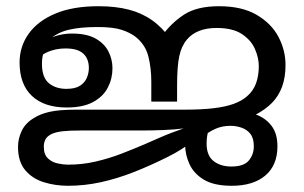

<svg xmlns="http://www.w3.org/2000/svg" viewBox="-20 -586 979 618"><path d="M297 -566Q352 -566 394.5 -555Q437 -544 470 -520.5Q503 -497 531 -458L501 -470Q531 -512 572.5 -539Q614 -566 685 -566Q759 -566 806.5 -538Q854 -510 876.5 -467Q899 -424 899 -377Q899 -337 888 -307Q877 -277 855.5 -255Q834 -233 801 -216L636 -181L574 -173Q546 -169 507 -167.5Q468 -166 439 -166H242Q202 -166 181.5 -163.5Q161 -161 149 -156Q133 -149 127 -138.5Q121 -128 121 -114Q121 -89 134 -76.5Q147 -64 165.5 -60Q184 -56 199 -56Q245 -56 288 -66Q331 -76 370 -91Q409 -106 444 -121Q467 -131 488.5 -140.5Q510 -150 532 -158.5Q554 -167 576 -174.5Q598 -182 621 -188Q644 -196 658.5 -203.5Q673 -211 684 -216.5Q695 -222 706.5 -225.5Q718 -229 735 -229Q772 -229 803.5 -217.5Q835 -206 854 -181Q873 -156 873 -115Q873 -54 834 -21Q795 12 726 12Q669 12 636.5 -7.5Q604 -27 590 -57.5Q576 -88 576 -119Q576 -148 593 -168.5Q610 -189 638 -198L690 -217Q680 -211 669.5 -199Q659 -187 652 -168.5Q645 -150 645 -124Q645 -85 667.5 -67.5Q690 -50 725 -50Q765 -50 781 -69.5Q797 -89 797 -115Q797 -141 786 -155Q775 -169 757.5 -175Q740 -181 722 -181Q696 -181 675 -172Q654 -163 632 -146L626 -155Q613 -142 597.5 -129.5Q582 -117 563 -105Q544 -93 520 -81Q464 -53 410.5 -32Q357 -11 304.5 0.5Q252 12 199 12Q158 12 121 0.5Q84 -11 61 -38.5Q38 -66 38 -113Q38 -140 50 -165Q62 -190 89 -206Q109 -219 139.5 -226Q170 -233 225 -233H572Q628 -233 666.5 -237.5Q705 -242 731.5 -251.5Q758 -261 775 -276Q795 -293 804 -317.5Q813 -342 813 -373Q813 -400 800.5 -428.5Q788 -457 758.5 -476.5Q729 -496 677 -496Q645 -496 621 -486.5Q597 -477 582 -459Q564 -438 557 -405Q550 -372 550 -310V-259H467V-323Q467 -367 457.5 -404.5Q448 -442 417 -467Q399 -481 371.5 -490Q344 -499 294 -499Q238 -499 200.5 -490Q163 -481 136 -456Q132 -452 129 -444.5Q126 -437 124 -430Q119 -414 117 -404Q115 -394 115 -381Q115 -337 137 -318.5Q159 -300 194 -300Q222 -300 237.5 -310Q253 -320 259.5 -335.5Q266 -351 266 -367Q266 -397 248 -413.5Q230 -430 192 -430Q151 -430 120.5 -412Q90 -394 71 -373L75 -415Q100 -442 135 -460Q170 -478 212 -478Q259 -478 287.5 -462Q316 -446 329 -420.5Q342 -395 342 -366Q342 -333 327 -304Q312 -275 279.5 -257.5Q247 -240 195 -240Q122 -240 82.5 -277.5Q43 -315 43 -385Q43 -436 72 -477Q101 -518 157.5 -542Q214 -566 297 -566Z"/></svg>

Font: lmalayalam05
Style: Book
Weight: 400
Designer: Jelle Bosma - Monotype Design Team
Foundry: Monotype Imaging Inc.
Version: Version 2.003